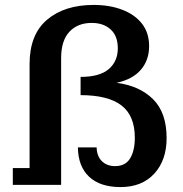

<svg xmlns="http://www.w3.org/2000/svg" viewBox="-20 -750 741 779"><path d="M32 0V-68H100V-490Q100 -610 171 -670Q242 -730 360 -730Q425 -730 476 -710.5Q527 -691 556 -654Q585 -617 585 -563Q585 -506 551.5 -467Q518 -428 453 -414Q546 -402 601 -347.5Q656 -293 656 -190Q656 -100 606 -45.5Q556 9 469 9Q386 9 341.5 -33Q297 -75 296 -152H372Q373 -116 393.5 -96Q414 -76 447 -76Q489 -76 508 -107.5Q527 -139 527 -191Q527 -281 472.5 -322.5Q418 -364 307 -364V-438Q384 -438 421 -469.5Q458 -501 458 -554Q458 -604 429 -630.5Q400 -657 352 -657Q295 -657 261.5 -621Q228 -585 228 -514V0Z"/></svg>

Font: Montagu Slab 16pt Medium
Style: Regular
Weight: 500
Designer: Florian Karsten
Foundry: Florian Karsten
Version: Version 1.000; ttfautohint (v1.8.3)